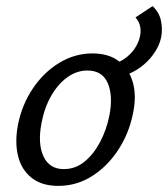

<svg xmlns="http://www.w3.org/2000/svg" viewBox="-20 -600 550 629"><path d="M171 9Q117 9 83.5 -17.5Q50 -44 39 -89.5Q28 -135 39 -192Q52 -257 87.5 -310Q123 -363 174 -394Q225 -425 283 -425Q336 -425 369.5 -399.5Q403 -374 415.5 -329Q428 -284 415 -225Q402 -162 367 -108.5Q332 -55 281.5 -23Q231 9 171 9ZM189 -46Q227 -46 257 -70.5Q287 -95 308 -135Q329 -175 338 -220Q351 -284 333.5 -326.5Q316 -369 266 -369Q232 -369 201.5 -347.5Q171 -326 148.5 -287.5Q126 -249 116 -197Q103 -129 122.5 -87.5Q142 -46 189 -46ZM341 -344 334 -388Q363 -391 385 -405.5Q407 -420 421 -440.5Q435 -461 439 -483Q442 -496 439.5 -511.5Q437 -527 424 -543L480 -580Q502 -559 507.5 -531.5Q513 -504 508 -478Q503 -454 488.5 -431Q474 -408 452 -389Q430 -370 402 -358Q374 -346 341 -344Z"/></svg>

Font: Ysabeau Infant Medium
Style: Italic
Weight: 500
Italic angle: -12°
Designer: Christian Thalmann (Catharsis Fonts)
Version: Version 2.001;gftools[0.9.30]; featfreeze: ss01,ss02,lnum